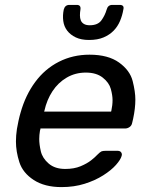

<svg xmlns="http://www.w3.org/2000/svg" viewBox="-20 -753 598 783"><path d="M231 10Q162 10 117.5 -19Q73 -48 59 -91.5Q45 -135 45 -176Q45 -200 49 -227Q51 -240 55.5 -260.5Q60 -281 64 -294Q84 -365 123.5 -418.5Q163 -472 220 -501Q277 -530 345 -530Q421 -530 465.5 -498Q510 -466 521 -422.5Q532 -379 532 -347Q532 -311 523 -269L519 -252Q517 -241 508.5 -235Q500 -229 490 -229H145Q145 -228 144.5 -225Q144 -222 143 -220Q140 -202 140 -186Q140 -164 146.5 -136Q153 -108 178.5 -86Q204 -64 246 -64Q282 -64 308.5 -75Q335 -86 352 -99.5Q369 -113 376 -121Q388 -133 393.5 -135.5Q399 -138 411 -138H459Q468 -138 472.5 -133.5Q477 -129 477 -122Q477 -120 476 -117Q472 -102 453 -80.5Q434 -59 401 -38Q368 -17 325 -3.5Q282 10 231 10ZM160 -298H433L434 -301Q439 -324 439 -345Q439 -364 432 -390Q425 -416 399 -436.5Q373 -457 330 -457Q287 -457 252 -436.5Q217 -416 194 -381Q171 -346 161 -301ZM240 -714Q245 -733 263 -733H293Q311 -733 308 -714Q306 -702 306 -690.5Q306 -679 309.5 -670Q313 -661 322 -655.5Q331 -650 346 -650Q379 -650 393.5 -670Q408 -690 415 -714Q420 -733 438 -733H468Q488 -733 483 -714Q479 -690 469.5 -667.5Q460 -645 443.5 -628Q427 -611 402.5 -600.5Q378 -590 343 -590Q311 -590 289 -600.5Q267 -611 254 -628Q241 -645 238 -667.5Q235 -690 240 -714Z"/></svg>

Font: SVN-Rubik
Style: Italic
Weight: 400
Italic angle: -12°
Designer: Hubert and Fischer
Foundry: Hubert & Fischer
Version: Version 2.101; ttfautohint (v1.8.3)